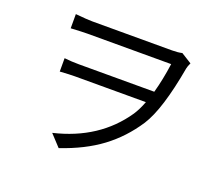

<svg xmlns="http://www.w3.org/2000/svg" viewBox="-125 -892 1251 1107"><g transform="rotate(20 500.0 -338.0)"><path d="M162 -718Q236 -711 265 -711H755Q790 -711 816 -717L880 -677Q869 -653 867 -641Q820 -375 750 -266Q678 -156 578 -81.5Q478 -7 333 42L268 -28Q535 -91 673 -294Q696 -329 715 -379H280Q248 -379 188 -375V-457Q233 -452 277 -452H740Q763 -534 777 -635H265Q236 -635 162 -631Z"/></g></svg>

Font: Noto Sans SC
Style: Regular
Weight: 400
Designer: Ryoko NISHIZUKA  (kana, bopomofo & ideographs); Paul D. Hunt (Latin, Greek & Cyrillic); Sandoll Communications , Soo-you
Foundry: Adobe
Version: Version 2.002;hotconv 1.0.116;makeotfexe 2.5.65601